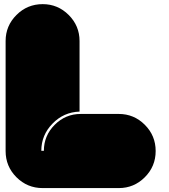

<svg xmlns="http://www.w3.org/2000/svg" viewBox="-20 -956 836 951"><path d="M751 -208Q751 -131.8 697.3 -78.1Q643.6 -24.4 568.4 -24.4Q442.4 -24.4 191.4 -24.4Q115.2 -24.4 61.5 -78.1Q7.8 -131.8 7.8 -208Q7.8 -389.6 7.8 -752.9Q7.8 -828.1 61.5 -881.8Q115.2 -935.5 191.4 -935.5Q266.6 -935.5 320.3 -881.8Q374 -828.1 374 -752.9Q374 -635.7 374 -403.3Q294.9 -400.4 240.2 -343.8Q184.6 -287.1 184.6 -209Q189.5 -209 197.3 -209Q197.3 -284.2 251 -337.9Q304.7 -391.6 379.9 -391.6Q442.4 -391.6 568.4 -391.6Q643.6 -391.6 697.3 -337.9Q751 -284.2 751 -208Z"/></svg>

Font: Superfatty
Style: Fat
Weight: 400
Version: Version 1.0